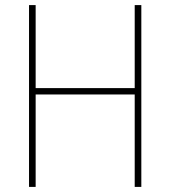

<svg xmlns="http://www.w3.org/2000/svg" viewBox="-20 -734 670 754"><path d="M535 0H509V-363H120V0H94V-714H120V-388H509V-714H535Z"/></svg>

Font: Noto Sans Bengali SemiCondensed Thin
Style: Regular
Weight: 100
Width: 4
Designer: Joana Ranito - Universal Thirst; Jelle Bosma - Monotype Design Team
Foundry: Universal Thirst ehf.
Version: Version 3.000; ttfautohint (v1.8.4.7-5d5b)